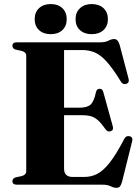

<svg xmlns="http://www.w3.org/2000/svg" viewBox="-20 -908 688 944"><path d="M41 -683Q41 -700 63.5 -700H473.5Q498 -700 513 -708Q528 -716 542 -716Q560 -716 568.5 -686.5L612 -521.5Q617.5 -501.5 601.5 -496Q583.5 -490 573 -509Q534 -572.5 504 -605.5Q474 -638.5 445.8 -650.2Q417.5 -662 383 -662H295V-378.5H371.5Q409 -378.5 425.8 -394.2Q442.5 -410 451.5 -454Q455.5 -471.5 469.5 -471.5Q484 -472 488 -455L534.5 -287Q539.5 -268 525 -263Q509.5 -258 500 -271Q480 -299.5 463.8 -314.8Q447.5 -330 429.2 -335.8Q411 -341.5 384.5 -341.5H295V-78.5Q295 -38 337.5 -38H394.5Q428 -38 457.2 -52.5Q486.5 -67 518.5 -107.2Q550.5 -147.5 591 -225Q599 -241.5 616 -238.5Q635.5 -234.5 629.5 -212.5L580 -14Q575.5 1.5 569.8 8.5Q564 15.5 552 15.5Q539.5 15.5 524.2 7.8Q509 0 483.5 0H63.5Q41 0 41 -17Q41 -31 57 -36L85.5 -42Q109 -48 109 -65.5V-634.5Q109 -652 85.5 -658L57 -664Q41 -669 41 -683ZM229.5 -740Q193.5 -740 172 -760Q150.5 -780 150.5 -813.5Q150.5 -847.5 172 -867.8Q193.5 -888 229.5 -888Q265.5 -888 286.8 -867.8Q308 -847.5 308 -813.5Q308 -780.5 286.8 -760.2Q265.5 -740 229.5 -740ZM430.5 -740Q395 -740 373.2 -760Q351.5 -780 351.5 -813.5Q351.5 -847 373.2 -867.5Q395 -888 430.5 -888Q467.5 -888 489 -867.8Q510.5 -847.5 510.5 -813.5Q510.5 -780.5 489 -760.2Q467.5 -740 430.5 -740Z"/></svg>

Font: Fraunces 72pt
Style: Bold
Weight: 700
Version: Version 1.000;[b76b70a41]